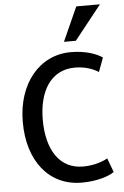

<svg xmlns="http://www.w3.org/2000/svg" viewBox="-63 -1000 684 1060"><g transform="rotate(-5 279.0 -470.0)"><path d="M382 -767H316L401 -956H532ZM527 -27C497 -6 432 16 347 16C165 16 51 -130 51 -345C51 -558 174 -707 349 -707C436 -707 496 -681 523 -662L494 -584C465 -603 421 -620 364 -620C226 -620 162 -501 162 -348C162 -181 232 -72 361 -72C423 -72 469 -89 498 -105Z"/></g></svg>

Font: Repo Medium
Style: Regular
Weight: 500
Designer: Stefan Peev
Foundry: Context Ltd
Version: Version 1.502